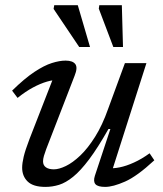

<svg xmlns="http://www.w3.org/2000/svg" viewBox="-20 -724 640 754"><path d="M352.5 -33.5 413.5 -217.5H406Q364 -143.5 330 -98.2Q296 -53 267.2 -29.8Q238.5 -6.5 212 1.8Q185.5 10 158.5 10Q110.5 10 88.8 -11Q67 -32 67 -65.5Q67 -83 73 -108.5Q79 -134 96 -178.5L196.5 -436.5L210.5 -410Q190.5 -411 164.5 -403.5Q138.5 -396 109.2 -380.2Q80 -364.5 49 -339.5L27.5 -368Q76.5 -416 115 -441.5Q153.5 -467 183.8 -476.5Q214 -486 237.5 -486Q265.5 -486 275.8 -472.2Q286 -458.5 273 -426.5L161.5 -138.5Q156 -124 152.5 -111.8Q149 -99.5 149 -90.5Q149 -75 160.2 -67Q171.5 -59 191.5 -59Q211.5 -59 238.5 -72Q265.5 -85 295 -113Q324.5 -141 353.2 -186.5Q382 -232 405 -297.5L470.5 -476H555L415.5 -39L403 -64Q423.5 -61.5 449.8 -66.8Q476 -72 506.2 -85.8Q536.5 -99.5 567.5 -122L586 -94.5Q518 -31.5 470.8 -10.8Q423.5 10 393 10Q364.5 10 355 -0.5Q345.5 -11 352.5 -33.5ZM333.5 -539.5H291L190.5 -689L193 -703.5H285.5ZM463 -539.5H425L368 -690L370 -703.5H458.5Z"/></svg>

Font: Newsreader 11pt
Style: Italic
Weight: 400
Italic angle: -17°
Version: Version 1.003